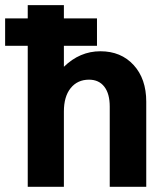

<svg xmlns="http://www.w3.org/2000/svg" viewBox="-54 -722 633 742"><path d="M192.9 -702.1V-650.9H320.8V-544.9H192.9V-463.9Q254.4 -523.9 334 -523.9Q413.6 -523.9 462.4 -470.7Q511.2 -417.5 511.2 -329.1V0H370.1V-310.1Q370.1 -359.9 349.1 -387Q328.1 -414.1 290 -414.1Q245.6 -414.1 219.2 -381.6Q192.9 -349.1 192.9 -291V0H53.2V-544.9H-34.2V-650.9H53.2V-702.1Z"/></svg>

Font: LT Superior
Style: Bold
Weight: 400
Designer: Daniel Lyons
Foundry: LyonsType
Version: Version 1.000